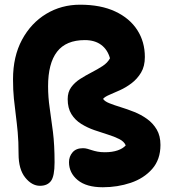

<svg xmlns="http://www.w3.org/2000/svg" viewBox="-20 -780 727 817"><path d="M417.4 16.8Q347.4 16.8 310.5 -13.8Q273.6 -44.4 273.6 -90Q273.6 -114 288.7 -131.7Q303.8 -149.4 333 -149.4Q342.8 -149.4 351.9 -146.8Q361 -144.2 371.4 -140.8Q381.8 -137.4 395 -134.8Q408.2 -132.2 426.2 -132.2Q457.8 -132.2 480.6 -140.1Q503.4 -148 515 -161.4Q508.2 -177.8 487.5 -188.3Q466.8 -198.8 438.7 -207.5Q410.6 -216.2 381.2 -226.4Q351.8 -236.6 325.7 -252.8Q299.6 -269 283.8 -294.5Q268 -320 268 -358.4Q268 -388.2 282.9 -408.7Q297.8 -429.2 321.1 -444.1Q344.4 -459 369.7 -472Q395 -485 416.3 -498.8Q437.6 -512.6 448 -532Q437.6 -569.2 410.3 -589.3Q383 -609.4 341 -609.4Q261 -609.4 222.8 -559.9Q184.6 -510.4 184.6 -413Q184.6 -366.4 191.5 -320.1Q198.4 -273.8 205.3 -218.6Q212.2 -163.4 212.2 -89Q212.2 -30.4 196.9 -9.9Q181.6 10.6 150 10.6Q115.6 10.6 87.3 -24.5Q59 -59.6 59 -125.2Q59 -178.6 55.3 -217.8Q51.6 -257 47.2 -290.9Q42.8 -324.8 39.1 -360.5Q35.4 -396.2 35.4 -443Q35.4 -539.8 73.7 -610.9Q112 -682 176.6 -721Q241.2 -760 321 -760Q408.8 -760 470.3 -731.2Q531.8 -702.4 564.1 -652.3Q596.4 -602.2 596.4 -537.4Q596.4 -498 580.3 -471.2Q564.2 -444.4 540.2 -426.1Q516.2 -407.8 490.6 -396.3Q465 -384.8 445.3 -376.4Q425.6 -368 418.6 -359.2Q425.2 -348.8 445.4 -340.7Q465.6 -332.6 493.4 -324.1Q521.2 -315.6 550.7 -303.9Q580.2 -292.2 605.6 -274Q631 -255.8 646.9 -228.9Q662.8 -202 662.8 -163.2Q662.8 -101.2 627.6 -61.1Q592.4 -21 536.3 -2.1Q480.2 16.8 417.4 16.8Z"/></svg>

Font: Shantell Sans Light
Style: Regular
Weight: 300
Designer: Stephen Nixon, Anya Danilova, Shantell Martin
Foundry: Arrow Type
Version: Version 1.011;[c5ecc13dd]